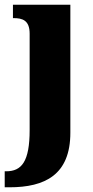

<svg xmlns="http://www.w3.org/2000/svg" viewBox="-43 -556 397 816"><path d="M-23 240H-3C148 240 256 187 256 8V-536H12V-479H15C52 -479 83 -470 83 -413V-4C83 131 49 172 -17 172H-23Z"/></svg>

Font: Noto Serif Bengali Condensed Black
Style: Regular
Weight: 900
Width: 3
Designer: Juan Bruce, Universal Thirst, Indian Type Foundry and the Monotype Design Team.
Foundry: Monotype Imaging Inc.
Version: Version 2.003